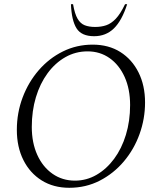

<svg xmlns="http://www.w3.org/2000/svg" viewBox="-20 -882 769 912"><path d="M309 10Q234 10 178 -25Q122 -60 91 -122Q60 -184 60 -265Q60 -346 87.5 -419Q115 -492 164 -548.5Q213 -605 278.5 -637.5Q344 -670 420 -670Q496 -670 551.5 -635Q607 -600 638 -538Q669 -476 669 -395Q669 -318 643 -245.5Q617 -173 568.5 -115.5Q520 -58 454 -24Q388 10 309 10ZM336 -24Q391 -24 438.5 -51.5Q486 -79 522 -127.5Q558 -176 578 -241.5Q598 -307 598 -383Q598 -459 572 -516.5Q546 -574 500.5 -606Q455 -638 396 -638Q339 -638 290.5 -610.5Q242 -583 206 -534Q170 -485 150.5 -420Q131 -355 131 -279Q131 -204 157 -146.5Q183 -89 229.5 -56.5Q276 -24 336 -24ZM427 -710Q367 -710 343.5 -747.5Q320 -785 317 -862H327Q335 -816 348.5 -793Q362 -770 382.5 -762Q403 -754 432 -754Q461 -754 484.5 -762Q508 -770 530 -793Q552 -816 574 -862H584Q559 -784 521 -747Q483 -710 427 -710Z"/></svg>

Font: Spectral SC Light
Style: Italic
Weight: 300
Italic angle: -10°
Designer: Jean-Baptiste Levee
Foundry: Production Type
Version: Version 2.001